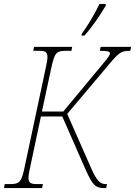

<svg xmlns="http://www.w3.org/2000/svg" viewBox="-40 -951 683 971"><path d="M372 -771H387C426 -814 470 -879 495 -923V-931H463C437 -876 403 -821 373 -779ZM-20 0H173L177 -20H149C117 -20 104 -25 104 -50C104 -63 107 -82 113 -108L167 -362H275L393 -93C430 -10 445 0 488 0H497L501 -20H495C467 -20 450 -34 419 -105L300 -375L506 -619C563 -688 573 -694 619 -694L623 -714H469L465 -694C504 -694 516 -691 516 -681C516 -674 513 -666 471 -617L280 -387H172L219 -606C236 -683 244 -694 293 -694H321L325 -714H132L128 -694H156C188 -694 200 -689 200 -663C200 -650 197 -632 191 -606L85 -108C69 -31 59 -20 12 -20H-16Z"/></svg>

Font: Noto Serif Condensed Thin
Style: Italic
Weight: 100
Width: 3
Italic angle: -12°
Designer: Monotype Design Team
Foundry: Monotype Imaging Inc.
Version: Version 2.013